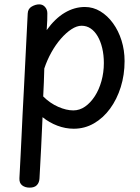

<svg xmlns="http://www.w3.org/2000/svg" viewBox="-20 -576 642 880"><path d="M116 284Q95 284 81.5 273.5Q68 263 69 241Q72 182 74.5 135Q77 88 79 43Q81 -2 83.5 -52.5Q86 -103 89.5 -166.5Q93 -230 97 -315Q101 -400 107 -514Q108 -536 125.5 -546Q143 -556 160 -556Q176 -556 186.5 -544Q197 -532 197 -515Q197 -499 196.5 -482.5Q196 -466 194 -438Q232 -491 276.5 -517.5Q321 -544 369 -544Q407 -544 440 -524Q473 -504 498 -469.5Q523 -435 537 -390.5Q551 -346 551 -296Q551 -233 533.5 -177Q516 -121 484.5 -78Q453 -35 410.5 -10.5Q368 14 318 14Q280 14 243 0Q206 -14 175 -39Q172 34 168.5 101.5Q165 169 161 242Q160 261 149 272.5Q138 284 116 284ZM316 -70Q345 -70 370 -87.5Q395 -105 414.5 -135Q434 -165 445 -204.5Q456 -244 456 -287Q456 -324 448.5 -355.5Q441 -387 427.5 -410Q414 -433 395.5 -445.5Q377 -458 354 -458Q332 -458 307.5 -442Q283 -426 259 -398.5Q235 -371 215.5 -336Q196 -301 183 -262Q182 -228 181 -198.5Q180 -169 178 -134Q209 -103 246.5 -86.5Q284 -70 316 -70Z"/></svg>

Font: Playpen Sans Arabic
Style: Regular
Weight: 400
Designer: Azza Alameddine, Laura Meseguer, Veronika Burian, José Scaglione
Foundry: TypeTogether
Version: Version 2.000